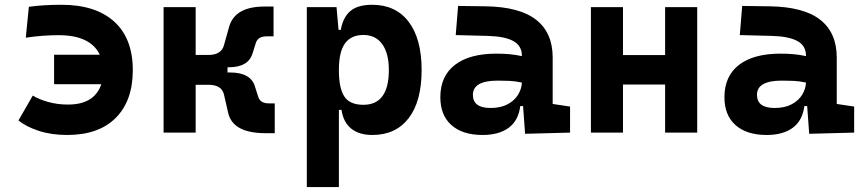

<svg xmlns="http://www.w3.org/2000/svg" viewBox="-20 -547 3556 792"><path d="M256.8 9.8Q191.4 9.8 138.9 -7.6Q86.4 -24.9 56.2 -50.3L115.2 -152.8Q139.6 -137.7 177.7 -126.7Q215.8 -115.7 260.7 -115.7Q369.6 -115.7 397.9 -199.7H203.1V-321.3H391.6Q353 -401.9 221.7 -401.9Q156.7 -401.9 86.4 -391.6L99.1 -519Q158.2 -527.3 233.4 -527.3Q374.5 -527.3 451.2 -457.8Q527.8 -388.2 527.8 -257.8Q527.8 -131.3 457.5 -60.8Q387.2 9.8 256.8 9.8Z M654.8 0V-517.6H787.1V-320.3H839.4Q893.1 -320.3 903.8 -360.4L925.3 -437Q949.2 -520 1070.8 -520H1108.4V-397H1079.1Q1044.4 -397 1035.6 -370.6L1022.5 -329.1Q1005.9 -269.5 923.8 -269.5H918.5V-248H928.7Q1015.6 -248 1032.2 -188.5L1045.4 -147Q1054.2 -120.6 1088.9 -120.6H1113.3V2.4H1075.7Q940.9 2.4 921.4 -80.6L903.8 -157.2Q894.5 -197.3 839.4 -197.3H787.1V0Z M1245.6 224.6V-517.6H1368.2L1376.5 -423.8H1385.7Q1395 -476.1 1425.5 -501.7Q1456.1 -527.3 1515.1 -527.3Q1612.3 -527.3 1665.8 -457Q1719.2 -386.7 1719.2 -258.3Q1719.2 -128.9 1665.8 -59.6Q1612.3 9.8 1516.1 9.8Q1461.9 9.8 1429.2 -16.1Q1396.5 -42 1388.7 -93.8H1377.9V224.6ZM1377.9 -258.3Q1377.9 -183.1 1400.4 -148.9Q1422.9 -114.7 1479 -114.7Q1584 -114.7 1584 -258.3Q1584 -327.1 1556.6 -365Q1529.3 -402.8 1479 -402.8Q1428.7 -402.8 1403.3 -368.2Q1377.9 -333.5 1377.9 -258.3Z M2146 4.9 2137.7 -109.4H2126Q2118.7 -49.8 2078.4 -20Q2038.1 9.8 1970.7 9.8Q1888.2 9.8 1842.3 -30.8Q1796.4 -71.3 1796.4 -146Q1796.4 -232.9 1856.4 -279.3Q1916.5 -325.7 2026.9 -325.7Q2059.1 -325.7 2084.2 -323.2Q2109.4 -320.8 2132.8 -315.4V-316.9Q2132.8 -358.4 2097.4 -377.7Q2062 -397 1992.2 -398.9L1859.9 -402.3L1869.6 -522.5L1982.4 -521Q2123 -519 2191.4 -465.6Q2259.8 -412.1 2259.8 -309.6V-118.2L2331.5 -107.4V0ZM2132.8 -206.5Q2104.5 -212.4 2081.5 -213.4Q2058.6 -214.4 2033.2 -214.4Q1930.7 -214.4 1930.7 -155.8Q1930.7 -101.6 2003.4 -101.6Q2045.4 -101.6 2074 -116.9Q2102.5 -132.3 2117.2 -156.5Q2131.8 -180.7 2132.8 -206.5Z M2723.6 0V-198.2H2549.8V0H2417.5V-517.6H2549.8V-319.8H2723.6V-517.6H2856V0Z M3317.9 4.9 3309.6 -109.4H3297.9Q3290.5 -49.8 3250.2 -20Q3210 9.8 3142.6 9.8Q3060.1 9.8 3014.2 -30.8Q2968.3 -71.3 2968.3 -146Q2968.3 -232.9 3028.3 -279.3Q3088.4 -325.7 3198.7 -325.7Q3231 -325.7 3256.1 -323.2Q3281.2 -320.8 3304.7 -315.4V-316.9Q3304.7 -358.4 3269.3 -377.7Q3233.9 -397 3164.1 -398.9L3031.7 -402.3L3041.5 -522.5L3154.3 -521Q3294.9 -519 3363.3 -465.6Q3431.6 -412.1 3431.6 -309.6V-118.2L3503.4 -107.4V0ZM3304.7 -206.5Q3276.4 -212.4 3253.4 -213.4Q3230.5 -214.4 3205.1 -214.4Q3102.5 -214.4 3102.5 -155.8Q3102.5 -101.6 3175.3 -101.6Q3217.3 -101.6 3245.8 -116.9Q3274.4 -132.3 3289.1 -156.5Q3303.7 -180.7 3304.7 -206.5Z"/></svg>

Font: CaskaydiaMono NF
Style: Bold
Weight: 700
Designer: Aaron Bell
Foundry: Saja Typeworks
Version: Version 2111.001; ttfautohint (v1.8.4);Nerd Fonts 3.1.1